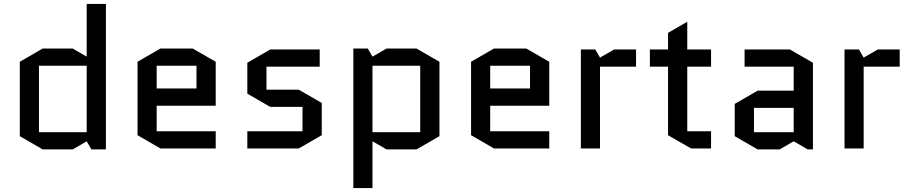

<svg xmlns="http://www.w3.org/2000/svg" viewBox="-20 -750 4595 970"><path d="M195.8 -504.9H347.2L418 -463.9V-730H515.1V4.9H441.9L418 -36.1L347.2 4.9H195.8L80.1 -62V-438ZM418 -82V-418H176.8V-82Z M1069.8 -86.9V0H790.5L674.8 -66.9V-438L790.5 -504.9H953.6L1069.8 -438V-215.8H771.5V-86.9ZM771.5 -418V-303.2H972.7V-418Z M1605.5 -230V-66.9L1489.3 0H1229.5V-86.9H1508.3V-210H1345.2L1229.5 -276.9V-433.1L1345.2 -500H1595.2V-413.1H1326.2V-296.9H1489.3Z M2084 4.9H1933.1L1861.8 -36.1V200.2H1765.1V-504.9H1837.9L1861.8 -463.9L1933.1 -504.9H2084L2200.2 -438V-62ZM1861.8 -418V-82H2103V-418Z M2754.9 -86.9V0H2475.6L2359.9 -66.9V-438L2475.6 -504.9H2638.7L2754.9 -438V-215.8H2456.5V-86.9ZM2456.5 -418V-303.2H2657.7V-418Z M3193.4 -413.1H3011.2V0H2914.6V-500H2987.3L3011.2 -459L3082.5 -500H3193.4Z M3263.2 -413.1V-500H3355V-584L3452.1 -640.1V-500H3572.3V-413.1H3452.1V-86.9H3572.3V0H3471.2L3355 -66.9V-413.1Z M3789.1 -205.1V-82H3989.7V-205.1ZM3807.6 4.9 3691.9 -62V-225.1L3807.6 -292H3989.7V-413.1H3741.7V-500H3970.7L4086.9 -433.1V4.9H4061L3989.7 -36.1L3918.9 4.9Z M4525.4 -413.1H4343.3V0H4246.6V-500H4319.3L4343.3 -459L4414.6 -500H4525.4Z"/></svg>

Font: Quantico
Style: Regular
Weight: 400
Designer: Matt Desmond
Foundry: MADtype
Version: Version 2.002